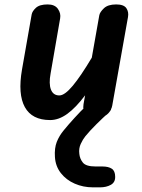

<svg xmlns="http://www.w3.org/2000/svg" viewBox="-20 -520 625 846"><path d="M201 9Q121 9 89.5 -48Q58 -105 77 -214L119.5 -456Q122 -470.5 138.2 -485.5Q154.5 -500.5 190 -500.5Q221.5 -500.5 235.2 -480.8Q249 -461 245 -439L203 -196.5Q194.5 -151 204.5 -125.2Q214.5 -99.5 241.5 -99.5Q265 -99.5 300.5 -142Q336 -184.5 384.5 -266L417.5 -452.5Q420 -466.5 437.8 -483.5Q455.5 -500.5 492 -500.5Q525.5 -500.5 536.8 -484Q548 -467.5 544 -445L474.5 -54.5Q473.5 -46 466.2 -32.8Q459 -19.5 443.5 -9.8Q428 0 401 0Q371 0 357.2 -16Q343.5 -32 348 -61L355 -100Q314.5 -46 276.8 -18.5Q239 9 201 9ZM389.5 305.5Q346.5 305.5 309.2 289.2Q272 273 248.2 242.8Q224.5 212.5 222 171.5Q219.5 132.5 230.2 105.2Q241 78 261 54Q280.5 30 308.8 -1Q337 -32 360 -53.5Q373 -66 386.8 -71.5Q400.5 -77 419.5 -77Q434.5 -77 449.2 -69.2Q464 -61.5 469 -49.2Q474 -37 459 -24Q433.5 -1 404.2 28Q375 57 356 80.5Q345 94 335.8 114Q326.5 134 329.5 157.5Q331.5 179.5 345.2 196.5Q359 213.5 400.5 213.5H430.5Q458 213.5 472.8 223.5Q487.5 233.5 487.5 259Q488 283.5 468.2 294.5Q448.5 305.5 420.5 305.5Z"/></svg>

Font: Edu AU VIC WA NT Pre SemiBold
Style: Regular
Weight: 600
Designer: Tina and Corey Anderson, Eben Sorkin, Mirko Velimirovic
Foundry: Google for Education
Version: Version 1.001